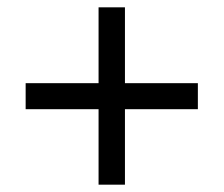

<svg xmlns="http://www.w3.org/2000/svg" viewBox="-20 -615 612 524"><path d="M321 -388H520V-317H321V-111H249V-317H50V-388H249V-595H321Z"/></svg>

Font: Noto Sans Tifinagh Ahaggar
Style: Regular
Weight: 400
Designer: JamraPatel
Foundry: JamraPatel LLC
Version: Version 2.006; ttfautohint (v1.8.4.7-5d5b)